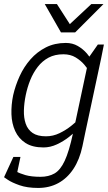

<svg xmlns="http://www.w3.org/2000/svg" viewBox="-35 -720 533 948"><path d="M406 -440 464 -430 387 -70 325 -60ZM387 -70 372 2Q358 68 327.5 114Q297 160 253 184Q209 208 153 208L165 153Q205 153 234 136.5Q263 120 284.5 74Q306 28 325 -60ZM406 -440 448 -500H478L464 -430ZM372 -150 402 -140Q402 -140 389.5 -125Q377 -110 355.5 -88Q334 -66 306 -44Q278 -22 245.5 -7Q213 8 180 8L192 -47Q227 -47 259 -62.5Q291 -78 316.5 -98.5Q342 -119 357 -134.5Q372 -150 372 -150ZM415 -350Q415 -350 406.5 -365.5Q398 -381 381 -401Q364 -421 338.5 -436.5Q313 -452 278 -452L290 -508Q323 -508 349 -493Q375 -478 394 -456Q413 -434 425 -412Q437 -390 443 -375Q449 -360 449 -360ZM278 -452Q236 -452 205 -435.5Q174 -419 151.5 -390Q129 -361 114.5 -325Q100 -289 92 -250Q84 -211 83 -174.5Q82 -138 92 -109Q102 -80 126 -63.5Q150 -47 192 -47L180 8Q125 8 91 -14Q57 -36 40 -73Q23 -110 21.5 -156Q20 -202 30 -250Q41 -298 62 -344Q83 -390 115.5 -427Q148 -464 191.5 -486Q235 -508 290 -508ZM20 111Q28 116 44.5 126Q61 136 90.5 144.5Q120 153 166 153L154 208Q99 208 61 194.5Q23 181 4 168Q-15 155 -15 155ZM66 55 45 155H-15L31 55ZM266 -560 416 -700H476L336 -560ZM336 -560H266L186 -700H246Z"/></svg>

Font: Epunda Slab Light
Style: Italic
Weight: 300
Italic angle: -12°
Designer: Simon Atzbach
Foundry: typofactur
Version: Version 1.102